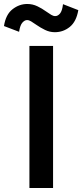

<svg xmlns="http://www.w3.org/2000/svg" viewBox="-54 -946 414 966"><path d="M213 0H94V-715H213ZM263 -925 340 -895Q330 -837 297 -810.5Q264 -784 222 -784Q196 -784 172.5 -795.5Q149 -807 129 -821Q113 -832 102.5 -838.5Q92 -845 82 -845Q70 -845 58.5 -832Q47 -819 42 -786L-34 -815Q-25 -873 9 -899.5Q43 -926 83 -926Q110 -926 134 -914.5Q158 -903 177 -889Q193 -878 203.5 -871.5Q214 -865 224 -865Q237 -865 248 -878Q259 -891 263 -925Z"/></svg>

Font: Wix Madefor Text SemiBold
Style: Regular
Weight: 600
Designer: Dalton Maag Ltd
Foundry: Dalton Maag Ltd
Version: Version 3.100